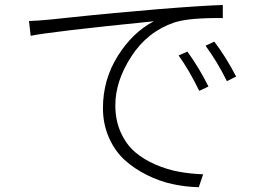

<svg xmlns="http://www.w3.org/2000/svg" viewBox="-20 -735 1040 773"><path d="M699.2 -511.7 734.4 -527.3Q781.2 -462.9 819.3 -386.7L782.2 -369.1Q741.2 -453.1 699.2 -511.7ZM807.6 -550.8 842.8 -567.4Q889.6 -505.9 930.7 -426.8L893.6 -408.2Q855.5 -485.4 807.6 -550.8ZM103.5 -590.8 96.7 -650.4Q130.9 -651.4 180.7 -656.2Q193.4 -657.2 270 -665.5Q346.7 -673.8 441.9 -682.6Q537.1 -691.4 618.2 -698.2Q800.8 -712.9 877 -714.8V-662.1Q743.2 -664.1 681.6 -644.5Q573.2 -607.4 508.8 -507.8Q444.3 -408.2 444.3 -311.5Q444.3 -250 466.3 -201.7Q488.3 -153.3 523.4 -123Q558.6 -92.8 606.4 -72.3Q654.3 -51.8 700.7 -43.5Q747.1 -35.2 797.9 -33.2L780.3 18.6Q727.5 17.6 675.3 6.3Q623 -4.9 571.8 -30.3Q520.5 -55.7 481.4 -91.3Q442.4 -127 418.5 -181.2Q394.5 -235.4 394.5 -299.8Q394.5 -415 454.6 -510.3Q514.6 -605.5 599.6 -649.4Q181.6 -607.4 103.5 -590.8Z"/></svg>

Font: GenEi Gothic M Light
Style: Regular
Weight: 300
Designer: o_tamon (Modified); [Source Han Sans]
Ryoko NISHIZUKA  (kana & ideographs); Paul D. Hunt (Latin, Greek & Cyrillic); Wenl
Version: Version 1.1a;Original Version 1.004